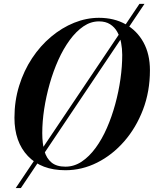

<svg xmlns="http://www.w3.org/2000/svg" viewBox="-20 -850 778 970"><path d="M59.5 100 684.5 -830.5H710L85.5 100ZM310.5 10Q189 10 121 -61.5Q53 -133 53 -255Q53 -340.5 76.8 -416.8Q100.5 -493 142 -555.8Q183.5 -618.5 238 -664.2Q292.5 -710 354.5 -735Q416.5 -760 480 -760Q556 -760 614 -727.8Q672 -695.5 704.8 -636Q737.5 -576.5 737.5 -495Q737.5 -388 702.5 -296.2Q667.5 -204.5 607.5 -135.8Q547.5 -67 470.8 -28.5Q394 10 310.5 10ZM310.5 -8Q354.5 -8 392.8 -33.5Q431 -59 463.2 -103Q495.5 -147 520.2 -203.8Q545 -260.5 562.2 -323.8Q579.5 -387 588.5 -450.8Q597.5 -514.5 597.5 -572.5Q597.5 -604 591.8 -634.2Q586 -664.5 572.5 -688.8Q559 -713 536.2 -727.5Q513.5 -742 480 -742Q438.5 -742 401.5 -716.8Q364.5 -691.5 332.2 -647.5Q300 -603.5 274.5 -546.8Q249 -490 231 -426.5Q213 -363 203.2 -299.2Q193.5 -235.5 193.5 -177.5Q193.5 -125.5 204.2 -87.5Q215 -49.5 240.5 -28.8Q266 -8 310.5 -8Z"/></svg>

Font: Bodoni Moda 11pt SemiBold
Style: Italic
Weight: 600
Italic angle: -13°
Designer: Owen Earl
Foundry: indestructible type
Version: Version 2.004